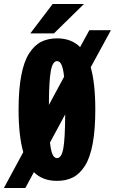

<svg xmlns="http://www.w3.org/2000/svg" viewBox="-66 -899 578 966"><path d="M86.5 -731 199 -879H356.5L205.5 -731ZM221 11Q148 11 104.5 -33L61.5 47H-46.5L51 -133.5Q27.5 -216.5 27.5 -348Q27.5 -448 40.8 -518.2Q54 -588.5 79.8 -629.2Q105.5 -670 140 -688Q174.5 -706 221 -706Q293.5 -706 337 -662L383.5 -747H492L390.5 -560.5Q413.5 -479 413.5 -348Q413.5 -247.5 400.5 -177Q387.5 -106.5 362 -65.8Q336.5 -25 302 -7Q267.5 11 221 11ZM221 -591.5Q199 -591.5 189.8 -543Q180.5 -494.5 180 -371L256.5 -513Q252 -555 243.5 -573.2Q235 -591.5 221 -591.5ZM221 -103.5Q243.5 -103.5 252.5 -152Q261.5 -200.5 262 -323.5L185.5 -182Q190 -140 198.5 -121.8Q207 -103.5 221 -103.5Z"/></svg>

Font: League Mono Condensed
Style: Bold
Weight: 700
Width: 1
Designer: Tyler Finck
Foundry: The League of Moveable Type / Tyler Finck
Version: Version 2.210